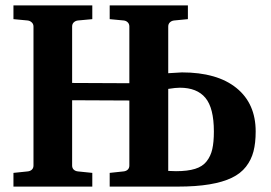

<svg xmlns="http://www.w3.org/2000/svg" viewBox="-20 -691 1002 711"><path d="M926.8 -204.1Q926.8 -161.6 918.7 -130.4Q910.6 -99.1 890.9 -73.7Q871.1 -48.3 838.1 -32.5Q805.2 -16.6 755.6 -8.3Q706.1 0 638.2 0H386.2V-50.8L437 -56.2Q446.8 -57.1 452.9 -62.7Q459 -68.4 459 -78.1V-318.8L247.1 -319.8V-78.1Q247.1 -68.4 253.2 -62.7Q259.3 -57.1 269 -56.2L321.8 -50.8V0H29.8V-50.8L82 -56.2Q91.8 -57.1 97.9 -62.7Q104 -68.4 104 -78.1V-592.8Q104 -602.1 97.4 -608.2Q90.8 -614.3 82 -615.2L29.8 -620.1V-670.9H321.8V-620.1L269 -615.2Q259.8 -614.3 253.4 -608.4Q247.1 -602.5 247.1 -592.8V-383.8L459 -382.8V-592.8Q459 -602.5 452.9 -608.4Q446.8 -614.3 438 -615.2L386.2 -620.1V-670.9H675.8V-620.1L625 -615.2Q615.7 -614.3 609.4 -608.4Q603 -602.5 603 -592.8V-419.9Q651.4 -422.9 653.8 -422.9Q784.2 -422.9 855.5 -365.2Q926.8 -307.6 926.8 -204.1ZM772 -204.1Q772 -291 740.7 -328.6Q709.5 -366.2 646 -366.2Q630.4 -366.2 603 -361.8V-58.1Q606.4 -58.1 616.7 -57.6Q627 -57.1 631.8 -57.1Q674.8 -57.1 702.4 -65.7Q730 -74.2 745.1 -93.5Q760.3 -112.8 766.1 -138.7Q772 -164.6 772 -204.1Z"/></svg>

Font: Veleka
Style: Bold
Weight: 700
Designer: Stefan Peev, Context Ltd, 2016; SIL International, 1997-2014.
Foundry: Stefan Peev, Context Ltd, 2016
Version: Version 1.000